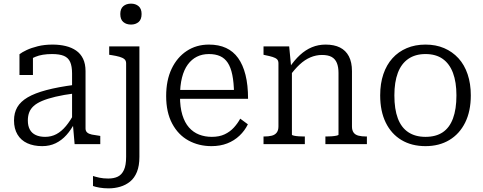

<svg xmlns="http://www.w3.org/2000/svg" viewBox="-20 -792 2652 1055"><path d="M391 -326V-279Q329 -271 285 -260.5Q241 -250 211.5 -237.5Q182 -225 165 -209.5Q148 -194 140.5 -174.5Q133 -155 133 -130Q133 -100 144 -80Q155 -60 176.5 -50Q198 -40 228 -40Q262 -40 290 -55Q318 -70 342.5 -99.5Q367 -129 389 -171L391 -118Q371 -79 345 -50Q319 -21 286 -5Q253 11 212 11Q165 11 130 -5Q95 -21 76 -53Q57 -85 57 -130Q57 -172 75 -203Q93 -234 132 -257Q171 -280 235 -297Q299 -314 391 -326ZM390 0 380 -115 376 -120V-388Q376 -428 365.5 -451.5Q355 -475 331 -485Q307 -495 266 -495Q211 -495 175 -480Q139 -465 120 -446Q118 -453 120.5 -460.5Q123 -468 129 -474.5Q135 -481 143 -485.5Q151 -490 161 -491V-380H87V-494Q101 -505 126.5 -517Q152 -529 188 -538Q224 -547 269 -547Q308 -547 341 -539Q374 -531 398.5 -514Q423 -497 436.5 -469Q450 -441 450 -401V-86Q450 -72 459 -64Q468 -56 485 -52.5Q502 -49 526 -46L531 -45V0Z M673 70V-444Q673 -459 663.5 -467Q654 -475 636.5 -480Q619 -485 594 -489L580 -491V-537H746V70Q746 119 732.5 152.5Q719 186 695 205.5Q671 225 640.5 234Q610 243 577 243Q550 243 527 239Q504 235 491 230V175Q506 180 527 184.5Q548 189 575 189Q606 189 627.5 178.5Q649 168 661 142Q673 116 673 70ZM700 -657Q674 -657 657.5 -671Q641 -685 641 -715Q641 -744 657.5 -758Q674 -772 700 -772Q725 -772 741.5 -758Q758 -744 758 -715Q758 -685 741.5 -671Q725 -657 700 -657Z M969 -263Q969 -203 982 -160.5Q995 -118 1018.5 -91.5Q1042 -65 1074 -52.5Q1106 -40 1144 -40Q1185 -40 1214.5 -54Q1244 -68 1265 -91Q1286 -114 1300 -140L1342 -109Q1325 -74 1296 -46.5Q1267 -19 1228.5 -4Q1190 11 1142 11Q1072 11 1015.5 -20Q959 -51 926 -113Q893 -175 893 -264Q893 -351 923 -414Q953 -477 1006 -512Q1059 -547 1128 -547Q1182 -547 1222 -528.5Q1262 -510 1288.5 -473Q1315 -436 1329 -380.5Q1343 -325 1343 -249H949V-298H1289L1266 -279Q1265 -339 1256.5 -380.5Q1248 -422 1231.5 -447Q1215 -472 1189.5 -483.5Q1164 -495 1128 -495Q1091 -495 1062 -480.5Q1033 -466 1012 -437.5Q991 -409 980 -365.5Q969 -322 969 -263Z M1428 0V-42H1432Q1456 -42 1473.5 -46.5Q1491 -51 1500.5 -63.5Q1510 -76 1510 -97V-444Q1510 -459 1502 -466.5Q1494 -474 1478 -479Q1462 -484 1437 -489L1428 -491V-537H1569L1580 -422L1584 -416V-52Q1584 -49 1595 -46.5Q1606 -44 1622 -43Q1638 -42 1651 -42H1655V0ZM1996 0H1768V-42H1772Q1785 -42 1801 -43Q1817 -44 1828.5 -46.5Q1840 -49 1840 -52V-391Q1840 -424 1831 -446Q1822 -468 1802.5 -479Q1783 -490 1749 -490Q1717 -490 1686 -477Q1655 -464 1626.5 -437.5Q1598 -411 1570 -372L1569 -419Q1597 -461 1628 -489.5Q1659 -518 1694 -532.5Q1729 -547 1769 -547Q1816 -547 1848 -531Q1880 -515 1897 -482.5Q1914 -450 1914 -401V-97Q1914 -76 1923 -63.5Q1932 -51 1950 -46.5Q1968 -42 1992 -42H1996Z M2567 -268Q2567 -181 2536 -118.5Q2505 -56 2449 -22.5Q2393 11 2318 11Q2242 11 2186 -22.5Q2130 -56 2099.5 -118.5Q2069 -181 2069 -268Q2069 -333 2086.5 -384.5Q2104 -436 2136.5 -472Q2169 -508 2215 -527.5Q2261 -547 2318 -547Q2375 -547 2420.5 -527.5Q2466 -508 2499 -472Q2532 -436 2549.5 -384Q2567 -332 2567 -268ZM2147 -268Q2147 -192 2166 -141.5Q2185 -91 2223.5 -65.5Q2262 -40 2318 -40Q2375 -40 2412.5 -65Q2450 -90 2469 -141Q2488 -192 2488 -268Q2488 -341 2469 -391.5Q2450 -442 2412.5 -468.5Q2375 -495 2318 -495Q2262 -495 2223.5 -468.5Q2185 -442 2166 -391.5Q2147 -341 2147 -268Z"/></svg>

Font: Roboto Serif SemiCondensed Light
Style: Regular
Weight: 300
Width: 4
Designer: Greg Gazdowicz
Foundry: Commercial Type
Version: Version 1.007